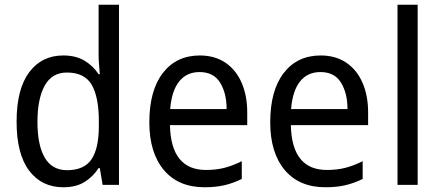

<svg xmlns="http://www.w3.org/2000/svg" viewBox="-20 -780 1859 810"><path d="M247 10Q156 10 103 -60Q50 -130 50 -267Q50 -404 103 -475Q156 -546 247 -546Q300 -546 336.5 -524Q373 -502 396 -467H401Q400 -484 398 -506.5Q396 -529 396 -545V-760H482V0H413L401 -71H396Q373 -35 337 -12.5Q301 10 247 10ZM263 -62Q335 -62 366 -108Q397 -154 397 -248V-269Q397 -370 367 -422Q337 -474 262 -474Q199 -474 168.5 -418.5Q138 -363 138 -266Q138 -167 169 -114.5Q200 -62 263 -62Z M823 -546Q886 -546 931 -515.5Q976 -485 999.5 -430.5Q1023 -376 1023 -306V-252H697Q701 -63 849 -63Q892 -63 927 -72Q962 -81 1000 -100V-25Q963 -7 926.5 1.5Q890 10 843 10Q732 10 671 -63Q610 -136 610 -264Q610 -398 667 -472Q724 -546 823 -546ZM822 -476Q767 -476 735.5 -436Q704 -396 698 -320H936Q936 -387 908.5 -431.5Q881 -476 822 -476Z M1333 -546Q1396 -546 1441 -515.5Q1486 -485 1509.5 -430.5Q1533 -376 1533 -306V-252H1207Q1211 -63 1359 -63Q1402 -63 1437 -72Q1472 -81 1510 -100V-25Q1473 -7 1436.5 1.5Q1400 10 1353 10Q1242 10 1181 -63Q1120 -136 1120 -264Q1120 -398 1177 -472Q1234 -546 1333 -546ZM1332 -476Q1277 -476 1245.5 -436Q1214 -396 1208 -320H1446Q1446 -387 1418.5 -431.5Q1391 -476 1332 -476Z M1742 0H1657V-760H1742Z"/></svg>

Font: Noto Sans Thai SemCond
Style: Regular
Weight: 400
Width: 4
Designer: Monotype Design Team
Foundry: Monotype Imaging Inc.
Version: Version 2.002; ttfautohint (v1.8.4.7-5d5b)